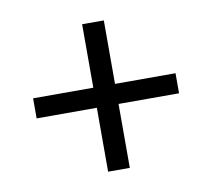

<svg xmlns="http://www.w3.org/2000/svg" viewBox="-62 -653 704 636"><g transform="rotate(-10 290.0 -335.0)"><path d="M325.5 -583V-369.5H529V-302H325.5V-87H252.5V-302H50V-369.5H252.5V-583Z"/></g></svg>

Font: 8514790e538f44c2 - subset of Lato
Style: Regular
Weight: 400
Version: Version 1.104; Western+Polish opensource